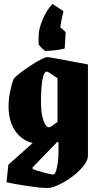

<svg xmlns="http://www.w3.org/2000/svg" viewBox="-20 -760 501 965"><path d="M13 156 22 68 144 -41Q88 -55 55.5 -103.5Q23 -152 23 -226Q23 -262 31 -301Q39 -340 49 -364Q69 -388 134 -430.5Q199 -473 218 -473Q229 -473 364 -447L422 -436V22Q422 53 384.5 91.5Q347 130 297.5 157.5Q248 185 218 185Q184 185 115 174.5Q46 164 13 156ZM269 -147V-367Q263 -370 240 -386.5Q217 -403 212 -400Q186 -388 186 -246Q186 -191 198 -155.5Q210 -120 227 -120Q234 -120 269 -147ZM274 2V-44L268 -47L144 81V89Q155 95 195 106Q235 117 248 117Q259 117 266.5 80.5Q274 44 274 2ZM174 -540V-576Q174 -615 195 -663.5Q216 -712 244 -740L299 -704Q287 -656 283 -622Q286 -620 298.5 -609.5Q311 -599 310 -593L305 -516Q285 -511 256.5 -507.5Q228 -504 210 -504Q204 -504 189 -519Q174 -534 174 -540Z"/></svg>

Font: Grenze ExtraBold
Style: Regular
Weight: 800
Designer: Renata Polastri
Foundry: Omnibus-Type
Version: Version 1.002; ttfautohint (v1.8)